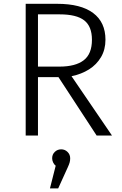

<svg xmlns="http://www.w3.org/2000/svg" viewBox="-20 -725 655 1027"><path d="M362.6 -317.4 579 0H496.9L292.8 -312.3H183.1V0H117.4V-704.6H286.2Q412.3 -704.6 478.2 -655.4Q544.1 -606.2 544.1 -512.3Q544.1 -460 520.5 -419.7Q496.9 -379.5 456.2 -353.8Q415.4 -328.2 362.6 -317.4ZM299.5 -648.2H183.1V-368.7H297.4Q383.6 -368.7 427.7 -402.6Q471.8 -436.4 471.8 -512.3Q471.8 -584.1 430.3 -616.2Q388.7 -648.2 299.5 -648.2ZM355.4 121.5Q355.4 133.3 352.8 143.1Q350.3 152.8 342.6 169.7L291.3 282.6H247.2L277.9 161.5Q269.2 154.9 264.1 143.8Q259 132.8 259 121.5Q259 101 273.1 87.4Q287.2 73.8 307.2 73.8Q327.2 73.8 341.3 87.7Q355.4 101.5 355.4 121.5Z"/></svg>

Font: Fira Code Fixed Light
Style: Regular
Weight: 300
Monospace: yes
Designer: Carrois Corporate, Edenspiekermann AG, Nikita Prokopov
Foundry: Carrois Corporate, Edenspiekermann AG, Nikita Prokopov
Version: Version 5.002